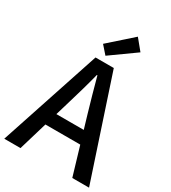

<svg xmlns="http://www.w3.org/2000/svg" viewBox="-232 -1103 1086 1220"><g transform="rotate(30 311.0 -493.0)"><path d="M0 0 244 -737H378L622 0H499L380 -400Q362 -460 345 -521.5Q328 -583 311 -645H307Q291 -582 273.5 -521Q256 -460 238 -400L119 0ZM138 -209V-301H482V-209ZM293 -778 242 -836 411 -986 475 -908Z"/></g></svg>

Font: Noto Sans KR Thin Medium
Style: Regular
Weight: 500
Version: Version 2.004-H2;hotconv 1.0.118;makeotfexe 2.5.65603